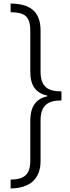

<svg xmlns="http://www.w3.org/2000/svg" viewBox="-20 -871 397 1084"><path d="M40 -851V-802C119 -801 151 -780 151 -697V-467C151 -387 182 -346 247 -331V-327C181 -314 151 -266 151 -190V37C151 117 114 142 40 143V193C144 192 209 143 209 38V-189C209 -273 246 -304 327 -304V-355C246 -355 209 -384 209 -468V-698C209 -808 148 -850 40 -851Z"/></svg>

Font: Noto Sans Tamil UI Light
Style: Regular
Weight: 300
Designer: Jelle Bosma - Monotype Design Team
Foundry: Monotype Imaging Inc.
Version: Version 2.004